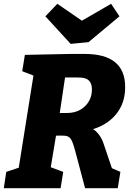

<svg xmlns="http://www.w3.org/2000/svg" viewBox="-26 -991 700 1011"><path d="M-6 0 7 -86 91 -114 70 -91 153 -611 169 -586 91 -616 105 -702 344 -707H420Q633 -707 633 -533Q633 -465 603 -415Q573 -365 520 -335Q467 -305 396 -297L397 -325Q452 -326 479.5 -299.5Q507 -273 519 -236L568 -91L527 -121L608 -86L594 0H422L369 -200Q359 -237 350.5 -253Q342 -269 328.5 -273.5Q315 -278 288 -277L243 -276L273 -301L238 -91L229 -115L307 -86L293 0ZM283 -358 263 -396H326Q368 -396 397.5 -413.5Q427 -431 442.5 -458.5Q458 -486 458 -518Q458 -543 450 -556.5Q442 -570 429.5 -575.5Q417 -581 404.5 -582Q392 -583 382 -583H298L321 -613ZM559 -971 603 -905 440 -769 346 -760 213 -905 276 -971 459 -845 345 -847Z"/></svg>

Font: Bitter Thin ExtraBold
Style: Italic
Weight: 800
Italic angle: -9°
Version: Version 2.002